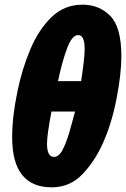

<svg xmlns="http://www.w3.org/2000/svg" viewBox="-20 -791 539 821"><path d="M201 10Q279 10 332.5 -46Q386 -102 421 -181Q458 -264 478.5 -370Q499 -476 499 -550Q499 -675 451.5 -723Q404 -771 333 -771Q255 -771 200 -717.5Q145 -664 109.5 -579.5Q74 -495 55 -402Q32 -293 32 -204Q32 10 201 10ZM228 -444Q246 -529 267 -585Q288 -641 314 -641Q342 -641 342 -582Q342 -560 338 -525.5Q334 -491 327 -444ZM211 -120Q181 -120 181 -176Q181 -197 186 -231.5Q191 -266 200 -314H301Q290 -272 277 -227Q264 -182 248 -151Q232 -120 211 -120Z"/></svg>

Font: Noto Sans Display Condensed Black
Style: Italic
Weight: 900
Width: 3
Italic angle: -192°
Designer: Monotype Design Team
Foundry: Monotype Imaging Inc.
Version: Version 1.900